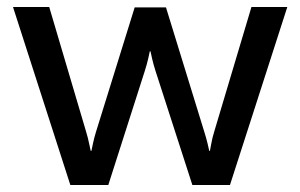

<svg xmlns="http://www.w3.org/2000/svg" viewBox="-20 -526 854 546"><path d="M120 -506 225 -151Q230 -135 233.5 -117.5Q237 -100 238 -97H240Q241 -102 244.5 -118.5Q248 -135 253 -151L363 -505H452L561 -151Q567 -132 570.5 -117Q574 -102 575 -97H577Q578 -102 581 -118.5Q584 -135 589 -151L695 -506H797L634 0H527L422 -325Q416 -344 412.5 -359.5Q409 -375 408 -380H406Q405 -375 401.5 -359.5Q398 -344 392 -325L288 0H180L17 -506Z"/></svg>

Font: Museo Sans Medium
Style: Regular
Weight: 500
Designer: Jos Buivenga
Foundry: Jos Buivenga & Rosetta Type Foundry (extension, remastering)
Version: Version 3.600;PS 1.000;hotconv 1.0.88;makeotf.lib2.5.647800;